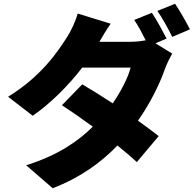

<svg xmlns="http://www.w3.org/2000/svg" viewBox="-20 -898 1040 1020"><path d="M910 -878 816 -840C843 -802 875 -743 895 -702L989 -742C972 -776 936 -840 910 -878ZM568 -772 393 -826C382 -787 358 -735 340 -707C287 -623 200 -493 23 -384L154 -283C248 -348 344 -444 417 -539H674C661 -487 623 -413 579 -349C521 -387 463 -423 417 -450L309 -339C354 -310 413 -269 473 -225C396 -149 291 -74 119 -20L260 102C408 45 518 -36 604 -125C645 -92 681 -61 707 -37L823 -175C795 -197 756 -226 713 -257C782 -355 830 -457 856 -531C867 -561 882 -591 895 -613L806 -668L865 -693C847 -728 812 -793 787 -830L693 -792C714 -762 736 -720 754 -684C730 -679 700 -676 674 -676H508C523 -702 546 -741 568 -772Z"/></svg>

Font: Noto Sans KR Black
Style: Regular
Weight: 900
Designer: Ryoko NISHIZUKA 西塚涼子 (kana, bopomofo & ideographs); Paul D. Hunt (Latin, Greek & Cyrillic); Sandoll Communications 산돌커뮤니
Foundry: Adobe
Version: Version 2.004;hotconv 1.0.118;makeotfexe 2.5.65603